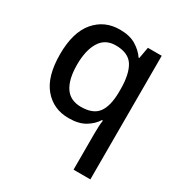

<svg xmlns="http://www.w3.org/2000/svg" viewBox="-183 -678 986 1048"><g transform="rotate(30 310.0 -154.5)"><path d="M432 11Q432 -7 433 -30.5Q434 -54 437 -72H431Q409 -37 369.5 -13.5Q330 10 267 10Q171 10 112 -60Q53 -130 53 -269Q53 -407 113 -478Q173 -549 270 -549Q332 -549 371.5 -525Q411 -501 434 -467H438L451 -539H538V240H432ZM295 -77Q371 -77 402.5 -119.5Q434 -162 435 -249V-268Q435 -364 404 -413.5Q373 -463 293 -463Q227 -463 194.5 -410Q162 -357 162 -266Q162 -175 194.5 -126Q227 -77 295 -77Z"/></g></svg>

Font: Noto Sans Thai Looped Medium
Style: Regular
Weight: 500
Designer: Sasikarn Vongin, Ben Mitchell
Foundry: The Fontpad Ltd
Version: Version 1.001; ttfautohint (v1.8.4.7-5d5b)